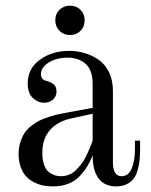

<svg xmlns="http://www.w3.org/2000/svg" viewBox="-20 -648 534 680"><path d="M308.1 -245.1 233.9 -229Q185.5 -218.8 157.7 -188.2Q129.9 -157.7 129.9 -106Q129.9 -80.1 137 -62.3Q144 -44.4 155.5 -36.9Q167 -29.3 176.3 -26.6Q185.5 -23.9 195.8 -23.9Q210.9 -23.9 224.9 -29.5Q238.8 -35.2 249.5 -46.1Q260.3 -57.1 268.8 -68.1Q277.3 -79.1 285.4 -95.7Q293.5 -112.3 297.9 -123Q302.2 -133.8 308.1 -149.9ZM476.1 -149.9V-120.1Q476.1 -98.1 474.4 -81.1Q472.7 -64 467.5 -45.7Q462.4 -27.3 453.4 -15.4Q444.3 -3.4 428.7 4.4Q413.1 12.2 392.1 12.2Q350.1 12.2 329.1 -16.1Q308.1 -44.4 308.1 -97.2Q298.8 -74.7 288.8 -58.3Q278.8 -42 262.5 -24.4Q246.1 -6.8 221.9 2.7Q197.8 12.2 167 12.2Q150.4 12.2 134.5 9.3Q118.7 6.3 102.1 -1.7Q85.4 -9.8 73.5 -22.2Q61.5 -34.7 53.7 -55.2Q45.9 -75.7 45.9 -102.1Q45.9 -125 52 -144.3Q58.1 -163.6 67.1 -177.2Q76.2 -190.9 91.1 -202.4Q106 -213.9 119.4 -220.7Q132.8 -227.5 151.9 -233.6Q170.9 -239.7 184.1 -242.7Q197.3 -245.6 215.8 -249L308.1 -266.1V-351.1Q308.1 -399.9 283.2 -421.9Q258.3 -443.8 219.2 -443.8Q180.7 -443.8 152.8 -426.8Q125 -409.7 125 -384.8Q125 -366.7 143.1 -361.8Q150.4 -359.9 155.3 -357.9Q160.2 -356 166.7 -351.8Q173.3 -347.7 176.8 -340.6Q180.2 -333.5 180.2 -324.2Q180.2 -307.1 168 -295.7Q155.8 -284.2 137.2 -284.2Q113.8 -284.2 95.9 -301.3Q78.1 -318.4 78.1 -352.1Q78.1 -405.3 121.3 -436.5Q164.6 -467.8 225.1 -467.8Q252.9 -467.8 279.1 -460.2Q305.2 -452.6 328.4 -437Q351.6 -421.4 365.7 -392.8Q379.9 -364.3 379.9 -326.2V-74.2Q379.9 -23.9 410.2 -23.9Q435.5 -23.9 446.8 -52Q458 -80.1 458 -120.1V-149.9ZM190.7 -613.3Q205.6 -627.9 228 -627.9Q250.5 -627.9 265.1 -613.3Q279.8 -598.6 279.8 -576.2Q279.8 -553.7 265.1 -538.8Q250.5 -523.9 228 -523.9Q205.6 -523.9 190.7 -538.8Q175.8 -553.7 175.8 -576.2Q175.8 -598.6 190.7 -613.3Z"/></svg>

Font: Flanker Steampunk
Style: Regular
Weight: 400
Designer: Alexey Kryukov, Leonardo Di Lena
Foundry: Alexey Kryukov, Leonardo Di Lena
Version: 1.210